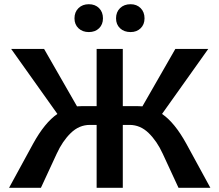

<svg xmlns="http://www.w3.org/2000/svg" viewBox="-20 -890 1040 910"><path d="M333 -803Q333 -833 352 -851.5Q371 -870 401 -870Q431 -870 449.5 -851.5Q468 -833 468 -803Q468 -774 449.5 -756Q431 -738 401 -738Q371 -738 352 -756Q333 -774 333 -803ZM530 -803Q530 -833 549 -851.5Q568 -870 599 -870Q628 -870 646.5 -851.5Q665 -833 665 -803Q665 -774 646.5 -756Q628 -738 599 -738Q568 -738 549 -756Q530 -774 530 -803ZM977 0H826L751 -162Q724 -221 684.5 -259.5Q645 -298 594 -298H562V0H438V-298H406Q355 -298 315.5 -259.5Q276 -221 249 -162L174 0H23L137 -209Q192 -309 252 -350L33 -658H189L345 -386Q353 -387 369 -387H438V-658H562V-387H631Q647 -387 655 -386L811 -658H967L748 -350Q808 -309 863 -209Z"/></svg>

Font: Ysabeau SC
Style: Bold
Weight: 700
Designer: Christian Thalmann (Catharsis Fonts)
Version: Version 0.003